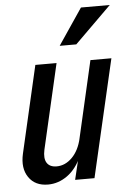

<svg xmlns="http://www.w3.org/2000/svg" viewBox="-53 -780 562 830"><g transform="rotate(-5 227.5 -365.0)"><path d="M122 10Q66 10 38.5 -30Q11 -70 25 -132L112 -510H204L119 -141Q111 -104 123.5 -84.5Q136 -65 166 -65Q203 -65 233 -95Q263 -125 275 -178L269 -100Q245 -46 206 -18Q167 10 122 10ZM240 0 263 -96H256L351 -510H442L324 0ZM296 -583H224L330 -740H455Z"/></g></svg>

Font: Instrument Sans Condensed Medium
Style: Italic
Weight: 500
Width: 3
Italic angle: -13°
Designer: Rodrigo Fuenzalida
Foundry: fragTYPE
Version: Version 1.000;gftools[0.9.28]